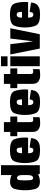

<svg xmlns="http://www.w3.org/2000/svg" viewBox="1506 -2331 832 3884"><g transform="rotate(-90 1922.0 -389.0)"><path d="M345.5 0H521.5V-785H323V-82.5ZM188.5 2.5Q275 2.5 345.2 -40.5Q415.5 -83.5 415.5 -166L322.5 -242.5Q322.5 -186.5 306.5 -161Q290.5 -135.5 266 -135.5Q239 -135.5 227 -160.5Q215 -185.5 215 -299Q215 -411 227 -436Q239 -461 266 -461Q290.5 -461 306.5 -436Q322.5 -411 322.5 -356.5L415.5 -430.5Q415.5 -513.5 345.2 -557.2Q275 -601 188.5 -601Q71 -601 43.2 -510.2Q15.5 -419.5 15.5 -299.5Q15.5 -180 43.2 -88.8Q71 2.5 188.5 2.5Z M825.5 5V-130.5Q795.5 -130.5 779 -155Q761.5 -178 761.5 -299.5Q761.5 -415.5 778.5 -441Q795 -467.5 824 -467.5Q854 -467.5 868.5 -444Q877 -424.5 881 -360H745V-236.5H1079Q1081.5 -265.5 1081.5 -299.5Q1081.5 -429 1047.5 -516.5Q1012 -603.5 823.5 -603.5Q639 -603.5 602.5 -517.5Q565.5 -431.5 565.5 -300Q565.5 -169 603 -81.5Q638.5 5 825.5 5ZM825.5 -130.5V5Q917 5 963 -14Q1009 -32 1036 -67.5Q1063.5 -102 1070 -177.5L882 -206Q875.5 -179.5 870 -161.5Q864 -144 853.5 -137Q843.5 -130.5 825.5 -130.5Z M1370.5 7.5Q1434 7.5 1493 -4.5V-141.5Q1470.5 -133 1442.5 -133Q1420 -133 1407 -143.8Q1394 -154.5 1394 -192V-456H1507V-596.5H1394V-726H1194.5V-596.5H1108.5V-456H1194.5V-154Q1194.5 -61.5 1244 -27Q1293.5 7.5 1370.5 7.5Z M1798.5 5V-130.5Q1768.5 -130.5 1752 -155Q1734.5 -178 1734.5 -299.5Q1734.5 -415.5 1751.5 -441Q1768 -467.5 1797 -467.5Q1827 -467.5 1841.5 -444Q1850 -424.5 1854 -360H1718V-236.5H2052Q2054.5 -265.5 2054.5 -299.5Q2054.5 -429 2020.5 -516.5Q1985 -603.5 1796.5 -603.5Q1612 -603.5 1575.5 -517.5Q1538.5 -431.5 1538.5 -300Q1538.5 -169 1576 -81.5Q1611.5 5 1798.5 5ZM1798.5 -130.5V5Q1890 5 1936 -14Q1982 -32 2009 -67.5Q2036.5 -102 2043 -177.5L1855 -206Q1848.5 -179.5 1843 -161.5Q1837 -144 1826.5 -137Q1816.5 -130.5 1798.5 -130.5Z M2343.5 7.5Q2407 7.5 2466 -4.5V-141.5Q2443.5 -133 2415.5 -133Q2393 -133 2380 -143.8Q2367 -154.5 2367 -192V-456H2480V-596.5H2367V-726H2167.5V-596.5H2081.5V-456H2167.5V-154Q2167.5 -61.5 2217 -27Q2266.5 7.5 2343.5 7.5Z M2525 0H2725V-596.5H2525ZM2525 -785V-652.5H2725V-785Z M2882 0H3171.5L3292.5 -596.5H3084.5L3028 -137H3026.5L2970.5 -596.5H2762Z M3568.5 5V-130.5Q3538.5 -130.5 3522 -155Q3504.5 -178 3504.5 -299.5Q3504.5 -415.5 3521.5 -441Q3538 -467.5 3567 -467.5Q3597 -467.5 3611.5 -444Q3620 -424.5 3624 -360H3488V-236.5H3822Q3824.5 -265.5 3824.5 -299.5Q3824.5 -429 3790.5 -516.5Q3755 -603.5 3566.5 -603.5Q3382 -603.5 3345.5 -517.5Q3308.5 -431.5 3308.5 -300Q3308.5 -169 3346 -81.5Q3381.5 5 3568.5 5ZM3568.5 -130.5V5Q3660 5 3706 -14Q3752 -32 3779 -67.5Q3806.5 -102 3813 -177.5L3625 -206Q3618.5 -179.5 3613 -161.5Q3607 -144 3596.5 -137Q3586.5 -130.5 3568.5 -130.5Z"/></g></svg>

Font: Anybody Condensed Black
Style: Regular
Weight: 900
Width: 3
Designer: Tyler Finck
Foundry: Etcetera Type Company
Version: Version 1.113;gftools[0.9.25]